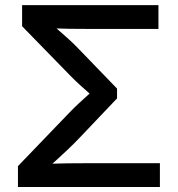

<svg xmlns="http://www.w3.org/2000/svg" viewBox="-20 -748 711 768"><path d="M51.8 0V-83.5L260.3 -300.3Q278.3 -318.8 298.3 -337.4Q318.4 -356 336.7 -372.3Q355 -388.7 368.7 -400.4V-347.7Q355 -359.4 336.7 -375.2Q318.4 -391.1 298.6 -409.2Q278.8 -427.2 260.7 -445.8L68.4 -643.1V-727.5H613.8V-632.3H336.4Q294.4 -632.3 256.6 -632.8Q218.8 -633.3 185.1 -634.8L178.7 -657.7Q195.8 -643.1 214.8 -626.7Q233.9 -610.4 255.1 -591.1Q276.4 -571.8 298.3 -548.8L448.2 -393.6V-354.5L298.3 -196.8Q273.9 -171.4 250 -148.7Q226.1 -126 204.6 -106.7Q183.1 -87.4 165.5 -71.8L171.4 -92.8Q209 -94.2 249.5 -94.7Q290 -95.2 336.4 -95.2H619.6V0Z"/></svg>

Font: Inter 20pt Medium
Style: Regular
Weight: 500
Version: Version 4.001;git-66647c0bb